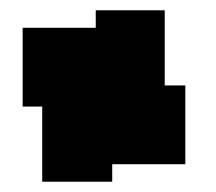

<svg xmlns="http://www.w3.org/2000/svg" viewBox="-20 -660 420 373"><path d="M24 -453H62V-307H198V-341H340V-494H300V-640H166V-606H24Z"/></svg>

Font: bitstorm
Style: sucn
Weight: 400
Version: Version 0.2